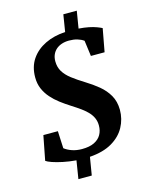

<svg xmlns="http://www.w3.org/2000/svg" viewBox="-141 -942 888 1151"><g transform="rotate(-15 303.5 -367.0)"><path d="M199 121.5 217 9.5Q173.5 6 135.5 -2Q97.5 -10 71 -19.2Q44.5 -28.5 35 -36L64.5 -188H154.5L159.5 -81Q178.5 -66 206.2 -56.5Q234 -47 267 -47Q314 -47 343.5 -61.5Q373 -76 387 -100.8Q401 -125.5 401 -157.5Q401 -182 392.5 -202.2Q384 -222.5 367.8 -240.5Q351.5 -258.5 326.8 -276.5Q302 -294.5 269.5 -315Q238 -335 209 -357Q180 -379 157 -405.2Q134 -431.5 120.2 -463.2Q106.5 -495 106.5 -534.5Q106.5 -600 138.2 -646.8Q170 -693.5 225 -720.2Q280 -747 350.5 -751L367.5 -856.5H451L433.5 -750Q468.5 -747.5 495.5 -742Q522.5 -736.5 542 -729.2Q561.5 -722 574 -715.5L547.5 -572.5H462.5L449.5 -670Q433 -682 410.5 -688.8Q388 -695.5 359 -695.5Q334 -695.5 313.5 -688.5Q293 -681.5 278.5 -668.8Q264 -656 256 -637.8Q248 -619.5 248 -596.5Q248 -560.5 264.5 -533Q281 -505.5 312.8 -481Q344.5 -456.5 390 -428.5Q431 -403.5 466.8 -374Q502.5 -344.5 524.5 -306.2Q546.5 -268 547 -216Q547 -158.5 520.2 -109.2Q493.5 -60 439 -28Q384.5 4 300.5 10L282 121.5Z"/></g></svg>

Font: Merriweather 24pt ExtraBold
Style: Italic
Weight: 800
Italic angle: -7.8°
Version: Version 2.101